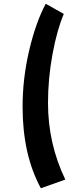

<svg xmlns="http://www.w3.org/2000/svg" viewBox="-20 -754 394 1020"><path d="M223 -734 319 -680Q283 -596 259 -466.5Q235 -337 235 -207Q235 9 327 200L197 246Q100 68 100 -187Q100 -337 135 -486Q170 -635 223 -734Z"/></svg>

Font: Boogaloo
Style: Regular
Weight: 400
Designer: John Vargas Beltran
Foundry: John Vargas Beltran
Version: Version 1.001